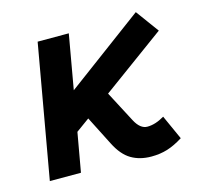

<svg xmlns="http://www.w3.org/2000/svg" viewBox="-84 -620 755 721"><g transform="rotate(-15 293.0 -259.5)"><path d="M26.9 0 118.2 -517.6H239.3L202.1 -306.2L502.9 -529.3L568.4 -439.9L323.2 -260.7L386.2 -140.6Q406.2 -102.5 434.1 -102.5Q465.3 -102.5 500.5 -123.5L543.5 -28.3Q510.7 -7.8 482.2 1Q453.6 9.8 419.9 9.8Q375 9.8 341.8 -9.8Q308.6 -29.3 284.2 -77.6L227.1 -189.9L174.8 -151.9L147.9 0Z"/></g></svg>

Font: Cascadia Code PL SemiBold
Style: Italic
Weight: 600
Italic angle: -10°
Monospace: yes
Designer: Aaron Bell
Foundry: Saja Typeworks
Version: Version 2404.023; ttfautohint (v1.8.4)